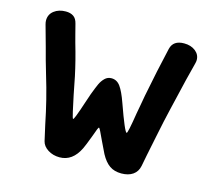

<svg xmlns="http://www.w3.org/2000/svg" viewBox="-101 -829 1055 951"><g transform="rotate(15 426.0 -353.0)"><path d="M188 -58Q186 -64 170 -138Q145 -263 111 -374Q88 -451 73 -510L43 -618Q40 -629 40 -638Q40 -669 64 -687.5Q88 -706 124 -706Q148 -706 163.5 -695.5Q179 -685 185 -660Q192 -630 198.5 -607.5Q205 -585 209 -568Q234 -483 250 -407Q255 -385 268 -316Q277 -273 285 -237Q293 -201 296 -201Q299 -201 306.5 -220Q314 -239 319.5 -255.5Q325 -272 328 -281Q332 -295 349 -343Q363 -380 371.5 -398.5Q380 -417 394 -431Q408 -445 428 -445Q456 -445 474 -420Q492 -395 511 -341Q560 -203 570 -203Q576 -203 593 -311Q597 -331 601 -354.5Q605 -378 610 -405Q636 -539 664 -659Q675 -705 731 -705Q766 -705 789 -687Q812 -669 812 -641Q812 -633 809 -622Q787 -539 763 -434L749 -375Q733 -308 716.5 -226Q700 -144 695 -121L684 -64Q678 -34 655 -18Q632 -2 596 -2Q560 -2 535.5 -19Q511 -36 491 -73Q488 -78 462 -133Q435 -193 431 -193Q427 -193 411 -146Q390 -90 382 -74Q346 0 280 0Q246 0 220 -16.5Q194 -33 188 -58Z"/></g></svg>

Font: Mali
Style: Bold
Weight: 700
Designer: Kitiyaporn Chalermlarp | Katatrad Aksorn Co.,Ltd.
Foundry: Cadson Demak Co.,Ltd.
Version: Version 1.000; ttfautohint (v1.6)